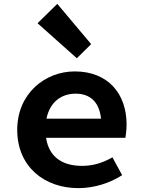

<svg xmlns="http://www.w3.org/2000/svg" viewBox="-20 -958 740 992"><path d="M451 -730 276 -938 174 -838 377 -657ZM634 -315C634 -473 539 -589 366 -589C214 -589 69 -476 69 -287C69 -97 209 14 385 14C466 14 548 -12 611 -53L561 -145C509 -116 461 -101 404 -101C302 -101 233 -147 218 -246H628C630 -259 634 -287 634 -315ZM371 -474C447 -474 493 -430 502 -345H220C238 -430 295 -474 371 -474Z"/></svg>

Font: Kawkab Mono
Style: Bold
Weight: 700
Monospace: yes
Designer: Abdullah Arif
Foundry: Abdullah Arif
Version: Version 1.000;PS 000.500;hotconv 1.0.88;makeotf.lib2.5.64775